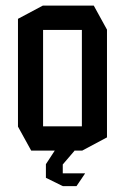

<svg xmlns="http://www.w3.org/2000/svg" viewBox="-20 -528 438 673"><path d="M131 -423.1V-508.3H308.7L355 -424.1V-423.1ZM89.4 0 43 -84.2V-85.2H267V0ZM43 -85.2V-462L130 -508.3H131V-85.2ZM267 0V-423.1H355V-46.4L268 0ZM140.9 48.5V47.5L171.9 0H240.7V1L200 48.5ZM199 123.8 140.9 95.2V48.5H200V123.8ZM200 124.5V79.6H277.8V80.6L248.1 124.5Z"/></svg>

Font: Foldit Thin
Style: Regular
Weight: 100
Designer: Sophia Tai
Foundry: Sophia Tai
Version: Version 1.003